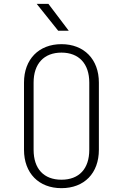

<svg xmlns="http://www.w3.org/2000/svg" viewBox="-20 -970 640 1000"><path d="M283 -810H338L232 -950H171ZM300 10C419 10 495 -68 495 -190V-540C495 -661 418 -740 300 -740C182 -740 105 -661 105 -540V-190C105 -68 182 10 300 10ZM300 -34C208 -34 155 -91 155 -190V-540C155 -638 209 -696 300 -696C391 -696 445 -638 445 -540V-190C445 -91 392 -34 300 -34Z"/></svg>

Font: JetBrains Mono Thin
Style: Regular
Weight: 100
Monospace: yes
Designer: Philipp Nurullin, Konstantin Bulenkov
Foundry: JetBrains
Version: Version 2.305